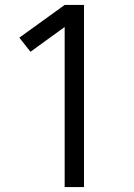

<svg xmlns="http://www.w3.org/2000/svg" viewBox="-20 -755 540 775"><path d="M241 0V-646L103 -546L58 -603L241 -735H319V0Z"/></svg>

Font: Zed Sans
Style: Regular
Weight: 400
Designer: Belleve Invis
Foundry: Belleve Invis
Version: Version 1.0.0; ttfautohint (v1.8.4)